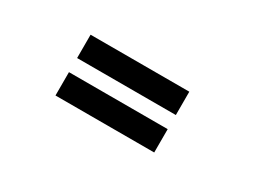

<svg xmlns="http://www.w3.org/2000/svg" viewBox="-34 -728 1119 848"><g transform="rotate(30 525.0 -304.0)"><path d="M252 -459H755.5V-340H252ZM252 -268H755.5V-149H252Z"/></g></svg>

Font: League Mono Extended SemiBold
Style: Regular
Weight: 600
Width: 9
Designer: Tyler Finck
Foundry: The League of Moveable Type / Tyler Finck
Version: Version 2.210